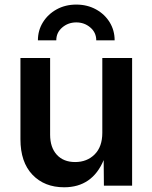

<svg xmlns="http://www.w3.org/2000/svg" viewBox="-20 -794 652 821"><path d="M254.4 6.8Q169.9 6.8 118.7 -46.9Q67.4 -100.6 67.4 -198.7V-545.9H194.3V-218.3Q194.3 -163.6 222.9 -132.3Q251.5 -101.1 301.3 -101.1Q352.1 -101.1 384.8 -133.8Q417.5 -166.5 417.5 -226.1V-545.9H544.9V0H424.3L423.3 -109.4Q374.5 6.8 254.4 6.8ZM306.2 -774.4Q353 -774.4 390.4 -753.9Q427.7 -733.4 449 -698.7Q470.2 -664.1 470.2 -621.6H391.6Q391.6 -654.8 366.2 -676.5Q340.8 -698.2 306.2 -698.2Q271.5 -698.2 246.1 -676.5Q220.7 -654.8 220.7 -621.6H142.1Q142.1 -664.1 163.6 -698.7Q185.1 -733.4 222.2 -753.9Q259.3 -774.4 306.2 -774.4Z"/></svg>

Font: Inter SemiBold
Style: Regular
Weight: 600
Designer: Rasmus Andersson
Foundry: rsms
Version: Version 4.001;git-9221beed3